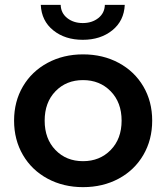

<svg xmlns="http://www.w3.org/2000/svg" viewBox="-20 -764 685 791"><path d="M38 -267Q38 -346 74.5 -408Q111 -470 176 -505Q241 -540 322 -540Q404 -540 469 -505Q534 -470 570.5 -408Q607 -346 607 -267Q607 -188 570.5 -125.5Q534 -63 469 -28Q404 7 322 7Q241 7 176 -28Q111 -63 74.5 -125.5Q38 -188 38 -267ZM481 -267Q481 -342 436 -388Q391 -434 322 -434Q253 -434 208.5 -388Q164 -342 164 -267Q164 -192 208.5 -146Q253 -100 322 -100Q391 -100 436 -146Q481 -192 481 -267ZM148 -744H230Q231 -710 257 -689.5Q283 -669 321 -669Q359 -669 385 -689.5Q411 -710 412 -744H494Q491 -678 442.5 -639Q394 -600 321 -600Q248 -600 199.5 -639Q151 -678 148 -744Z"/></svg>

Font: mBank SemiBold
Style: Regular
Weight: 600
Designer: Julieta Ulanovsky
Foundry: Julieta Ulanovsky
Version: Version 7.200